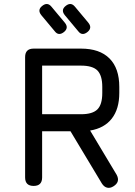

<svg xmlns="http://www.w3.org/2000/svg" viewBox="-20 -918 665 948"><path d="M296 -760C312.5 -773.5 314 -789 300 -806C300 -806 234 -885 234 -885C234 -885 234 -885 234 -885C220.5 -901.5 205 -902.5 188 -888.5C188 -888.5 188 -888.5 188 -888.5C171.5 -875.5 170 -860 184.5 -842.5C184.5 -842.5 250.5 -763.5 250.5 -763.5C250.5 -763.5 250.5 -763.5 250.5 -763.5C263 -747 278.5 -746 296 -760C296 -760 296 -760 296 -760ZM412 -760C428.5 -773.5 430 -789 416 -806C416 -806 350 -885 350 -885C350 -885 350 -885 350 -885C336.5 -901.5 321 -902.5 304 -888.5C304 -888.5 304 -888.5 304 -888.5C287.5 -875.5 286 -860 300.5 -842.5C300.5 -842.5 366.5 -763.5 366.5 -763.5C366.5 -763.5 366.5 -763.5 366.5 -763.5C379 -747 394.5 -746 412 -760C412 -760 412 -760 412 -760ZM540 2C563.5 -12.5 568.5 -31.5 556 -55C556 -55 425 -273.5 425 -273.5C425 -273.5 425 -273.5 425 -273.5C471.5 -281 507.5 -301 532 -332.5C556.5 -364 569 -406 569 -459C569 -459 569 -489 569 -489C569 -489 569 -489 569 -489C569 -550 553 -597 520.5 -629.5C488 -662 441 -678 380 -678C380 -678 146 -678 146 -678C146 -678 146 -678 146 -678C118 -678 104 -664 104 -636C104 -636 104 -42 104 -42C104 -42 104 -42 104 -42C104 -14 118 0 146 0C146 0 146 0 146 0C174 0 188 -14 188 -42C188 -42 188 -270 188 -270C188 -270 328 -270 328 -270C328 -270 483 -12 483 -12C483 -12 483 -12 483 -12C490 -1 498.5 6 508.5 8.5C518.5 11 529 9 540 2C540 2 540 2 540 2ZM188 -594C188 -594 380 -594 380 -594C380 -594 380 -594 380 -594C418 -594 445 -586 461 -570C477 -553.5 485 -526.5 485 -489C485 -489 485 -459 485 -459C485 -459 485 -459 485 -459C485 -421 477 -394 461 -378C445 -362 418 -354 380 -354C380 -354 188 -354 188 -354C188 -354 188 -594 188 -594Z"/></svg>

Font: Jura-Fortis-Bold
Style: Bold
Weight: 500
Designer: Daniel Johnson, Alexei Vanyashin, Mirko Velimirovic
Foundry: Daniel Johnson
Version: ""